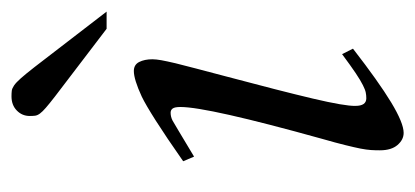

<svg xmlns="http://www.w3.org/2000/svg" viewBox="-220 -512 743 344"><g transform="rotate(-90 152.0 -339.5)"><path d="M43.9 -363.8 35.6 -383.3Q79.6 -414.1 108.4 -432.4Q137.2 -450.7 151.4 -457.5Q182.1 -471.7 197.3 -471.7Q208.5 -471.7 213.4 -462.2Q218.3 -452.6 218.3 -438.5Q218.3 -432.1 216.6 -422.4Q214.8 -412.6 211.2 -397.2Q207.5 -381.8 201.7 -360.1Q195.8 -338.4 188 -308.1Q161.6 -209 147.9 -151.1Q134.3 -93.3 134.8 -74.7Q134.8 -55.2 148.4 -55.2Q153.8 -55.2 158.7 -56.2Q163.6 -57.1 171.9 -61.3Q180.2 -65.4 193.4 -74.2Q206.5 -83 227.5 -98.6L237.3 -79.1Q178.2 -33.2 141.1 -10.7Q104 11.7 86.4 11.7Q74.2 11.7 64.7 0.7Q55.2 -10.3 55.2 -30.8Q55.2 -39.6 55.7 -47.1Q56.2 -54.7 58.3 -65.7Q60.5 -76.7 64.5 -92.8Q68.4 -108.9 75.7 -134.3Q132.8 -339.4 132.8 -388.2Q132.8 -398.4 130.1 -402.1Q127.4 -405.8 122.6 -405.8Q115.2 -405.8 108.4 -402.3Q106.4 -401.4 90.6 -391.8Q74.7 -382.3 43.9 -363.8ZM303.7 -520.5H272.9L151.9 -612.8Q138.7 -623 131.6 -629.2Q124.5 -635.3 121.1 -639.9Q117.7 -644.5 117.2 -648.7Q116.7 -652.8 116.7 -658.2Q116.7 -671.9 126.5 -681.4Q136.2 -690.9 151.9 -690.9Q157.7 -690.9 161.9 -690.4Q166 -689.9 171.4 -686.3Q176.8 -682.6 184.3 -674.1Q191.9 -665.5 204.1 -649.9Z"/></g></svg>

Font: XB Kayhan
Style: Italic
Weight: 400
Italic angle: -12°
Designer: Behnam
Foundry: Irmug
Version: Version 7.300 2009